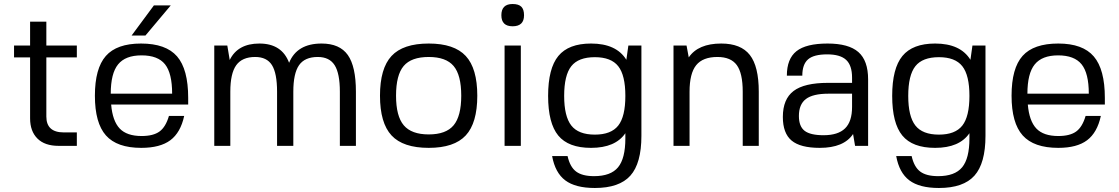

<svg xmlns="http://www.w3.org/2000/svg" viewBox="-20 -727 5577 957"><path d="M211 -146Q211 -67 298 -67H363V0H272Q203 0 166.5 -36.5Q130 -73 130 -137V-441H50V-500H130V-619H211V-500H363V-441H211Z M534 -206Q541 -124 576.5 -86.5Q612 -49 686 -49Q744 -49 775 -71.5Q806 -94 822 -149H898Q880 -66 829 -28Q778 10 684 10Q563 10 508 -52Q453 -114 453 -250Q453 -386 507.5 -448Q562 -510 683 -510Q807 -510 862.5 -446Q918 -382 918 -239V-206ZM686 -451H685Q605 -451 568.5 -406Q532 -361 532 -260H838Q838 -362 802.5 -406.5Q767 -451 686 -451ZM636 -550 747 -700H831L705 -550Z M1252 -443Q1187 -443 1157.5 -402Q1128 -361 1128 -270V0H1048V-500H1113L1125 -428Q1165 -510 1273 -510Q1385 -510 1421 -414Q1460 -510 1583 -510Q1673 -510 1713.5 -453Q1754 -396 1754 -270V0H1674V-270Q1674 -361 1648 -402Q1622 -443 1564 -443Q1499 -443 1470.5 -402Q1442 -361 1442 -270V0H1361V-270Q1361 -362 1335.5 -402.5Q1310 -443 1252 -443Z M2117 -510Q2244 -510 2301.5 -448Q2359 -386 2359 -250Q2359 -114 2301.5 -52Q2244 10 2117 10Q1989 10 1931.5 -52Q1874 -114 1874 -250Q1874 -386 1931.5 -448Q1989 -510 2117 -510ZM1954 -250Q1954 -148 1992.5 -102.5Q2031 -57 2117 -57Q2203 -57 2241 -102.5Q2279 -148 2279 -250Q2279 -353 2241 -398Q2203 -443 2117 -443Q2030 -443 1992 -398Q1954 -353 1954 -250Z M2576 0H2495V-500H2576ZM2535 -707Q2565 -707 2578.5 -693.5Q2592 -680 2592 -651Q2592 -596 2535 -596Q2479 -596 2479 -651Q2479 -707 2535 -707Z M2926 10Q2813 10 2762.5 -51.5Q2712 -113 2712 -249Q2712 -386 2763 -448Q2814 -510 2926 -510Q3052 -510 3102 -429L3112 -500H3177V-50Q3177 87 3122 148.5Q3067 210 2945 210Q2848 210 2797.5 172Q2747 134 2732 51H2809Q2821 105 2851.5 128Q2882 151 2941 151Q3024 151 3060.5 107Q3097 63 3097 -37V-63Q3047 10 2926 10ZM2945 -56Q3026 -56 3061.5 -101Q3097 -146 3097 -249Q3097 -352 3061.5 -397Q3026 -442 2945 -442Q2863 -442 2827.5 -397Q2792 -352 2792 -249Q2792 -147 2827.5 -101.5Q2863 -56 2945 -56Z M3413 -441Q3460 -510 3575 -510Q3673 -510 3717.5 -453Q3762 -396 3762 -270V0H3682V-270Q3682 -362 3652.5 -402.5Q3623 -443 3556 -443Q3483 -443 3450 -402Q3417 -361 3417 -270V0H3337V-500H3402Z M4242 0 4232 -59Q4186 10 4066 10Q3969 10 3925.5 -26.5Q3882 -63 3882 -144Q3882 -233 3935.5 -273.5Q3989 -314 4107 -314H4227V-340Q4227 -401 4197.5 -428.5Q4168 -456 4103 -456Q4036 -456 4007.5 -431Q3979 -406 3979 -350H3902Q3902 -434 3950 -472Q3998 -510 4105 -510Q4210 -510 4258.5 -467.5Q4307 -425 4307 -331V0ZM4227 -260H4109Q4032 -260 3997 -233.5Q3962 -207 3962 -149Q3962 -97 3990.5 -75Q4019 -53 4085 -53Q4157 -53 4192 -87Q4227 -121 4227 -194Z M4641 10Q4528 10 4477.5 -51.5Q4427 -113 4427 -249Q4427 -386 4478 -448Q4529 -510 4641 -510Q4767 -510 4817 -429L4827 -500H4892V-50Q4892 87 4837 148.5Q4782 210 4660 210Q4563 210 4512.5 172Q4462 134 4447 51H4524Q4536 105 4566.5 128Q4597 151 4656 151Q4739 151 4775.5 107Q4812 63 4812 -37V-63Q4762 10 4641 10ZM4660 -56Q4741 -56 4776.5 -101Q4812 -146 4812 -249Q4812 -352 4776.5 -397Q4741 -442 4660 -442Q4578 -442 4542.5 -397Q4507 -352 4507 -249Q4507 -147 4542.5 -101.5Q4578 -56 4660 -56Z M5103 -206Q5110 -124 5145.5 -86.5Q5181 -49 5255 -49Q5313 -49 5344 -71.5Q5375 -94 5391 -149H5467Q5449 -66 5398.5 -28Q5348 10 5255 10Q5133 10 5077.5 -52Q5022 -114 5022 -250Q5022 -387 5077 -448.5Q5132 -510 5255 -510Q5377 -510 5432 -445.5Q5487 -381 5487 -239V-206ZM5407 -260Q5407 -362 5371 -406.5Q5335 -451 5254 -451Q5174 -451 5137.5 -406Q5101 -361 5101 -260Z"/></svg>

Font: Fivo Sans
Style: Regular
Weight: 400
Designer: Alexander Slobzheninov
Foundry: Alexander Slobzheninov
Version: 1.0